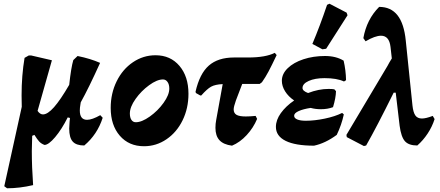

<svg xmlns="http://www.w3.org/2000/svg" viewBox="-20 -774 2366 1032"><path d="M532 -141Q503 -51 433 8Q390 8 371 -13Q352 -34 352 -83Q352 -93 354 -119L356 -140L344 -143Q312 -79 276.5 -37Q241 5 219 5Q201 -2 190.5 -13.5Q180 -25 165 -49L153 -44Q151 8 151 38Q151 124 158 221Q85 238 18 238L3 227L97 -200Q96 -220 96 -261Q96 -368 112 -463L135 -476H147L259 -450L182 -178Q195 -159 211 -159Q236 -159 270.5 -198Q305 -237 352 -318Q362 -410 374 -451L397 -473Q466 -459 518 -436Q457 -301 414 -224L412 -211Q409 -195 409 -180Q409 -130 448 -130Q475 -130 519 -155Z M575 -194Q575 -272 607 -337Q639 -402 694.5 -439.5Q750 -477 816 -477Q896 -477 944.5 -420Q993 -363 993 -270Q993 -192 961.5 -127.5Q930 -63 875 -25.5Q820 12 754 12Q673 12 624 -44.5Q575 -101 575 -194ZM890 -298Q890 -320 880.5 -333.5Q871 -347 856 -347Q824 -347 781.5 -316Q739 -285 708.5 -242Q678 -199 678 -164Q678 -142 686.5 -129.5Q695 -117 710 -117Q742 -117 785 -147.5Q828 -178 859 -221Q890 -264 890 -298Z M1467 -478Q1440 -421 1423.5 -390Q1407 -359 1388 -332L1376 -323H1282L1248 -234Q1236 -200 1236 -186Q1236 -166 1251 -157Q1266 -148 1301 -148Q1323 -148 1354 -151L1362 -135Q1342 -87 1306 -48Q1270 -9 1227 9Q1181 3 1159.5 -20.5Q1138 -44 1138 -87Q1138 -109 1142 -129L1177 -322Q1136 -320 1114.5 -308Q1093 -296 1062 -261H1056L1033 -274L1031 -281Q1053 -378 1102.5 -421.5Q1152 -465 1238 -465H1314Q1408 -465 1457 -490Z M1606 -301Q1606 -285 1636 -274Q1693 -296 1746 -296Q1767 -296 1777 -294L1786 -284Q1785 -247 1770 -198Q1741 -187 1705 -187Q1675 -187 1650 -194Q1610 -188 1585.5 -177Q1561 -166 1561 -152Q1561 -139 1577.5 -132Q1594 -125 1624 -125Q1671 -125 1726 -136.5Q1781 -148 1819 -167L1828 -159Q1816 -103 1790 -49Q1729 -4 1668 9Q1567 9 1515 -17Q1463 -43 1463 -92Q1463 -129 1489.5 -166Q1516 -203 1561 -234Q1530 -255 1512.5 -283Q1495 -311 1495 -340Q1495 -377 1526.5 -407.5Q1558 -438 1611 -455.5Q1664 -473 1727 -473Q1786 -473 1827 -448Q1839 -396 1840 -343L1829 -336Q1791 -354 1724 -354Q1673 -354 1639.5 -339Q1606 -324 1606 -301ZM1733 -512 1713 -509 1659 -538Q1700 -635 1738 -748L1751 -754L1843 -706L1848 -692Z M2316 -134Q2303 -93 2278.5 -56Q2254 -19 2223 8Q2177 8 2156.5 -15Q2136 -38 2128 -98L2107 -276H2096Q2005 -92 1948 8L1936 11L1844 -37L1842 -49Q1880 -112 2063 -420Q2070 -434 2086 -460L2079 -522Q2072 -582 2028 -582Q1996 -582 1945 -552L1933 -569Q1951 -670 2018 -737Q2081 -737 2116.5 -692Q2152 -647 2161 -556L2197 -207Q2201 -170 2212.5 -153.5Q2224 -137 2248 -137Q2269 -137 2306 -151Z"/></svg>

Font: Alegreya ExtraBold
Style: Italic
Weight: 800
Italic angle: -7°
Designer: Juan Pablo del Peral
Foundry: Huerta Tipografica
Version: Version 2.007; ttfautohint (v1.6)